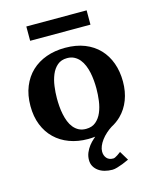

<svg xmlns="http://www.w3.org/2000/svg" viewBox="-128 -752 840 1045"><g transform="rotate(-15 292.0 -229.5)"><path d="M553.2 -241.2Q553.2 -185.1 535.4 -138.4Q517.6 -91.8 483.4 -58.1Q460 -35.2 429.2 -19Q412.6 -8.3 398.9 3.9Q381.8 19 369.9 35.2Q357.9 51.3 351.3 67.4Q344.7 83.5 344.7 98.1Q344.7 120.1 357.2 135Q369.6 149.9 394.5 149.9Q399.4 149.9 406 146.5Q412.6 143.1 419.2 138.9Q425.8 134.8 430.9 130.6Q436 126.5 438.5 125L469.7 176.8Q451.2 185.5 433.6 192.4Q418.5 198.2 402.1 203.1Q385.7 208 374.5 208Q351.1 208 330.8 202.4Q310.5 196.8 295.7 185.8Q280.8 174.8 272.2 159.4Q263.7 144 263.7 124Q263.7 102.1 272 82.5Q280.3 63 292.7 47.1Q305.2 31.2 319.3 19Q324.7 14.2 329.6 9.8Q310.1 12.2 289.1 12.2Q231.9 12.2 184.8 -5.4Q137.7 -22.9 103.8 -55.7Q69.8 -88.4 51 -135.5Q32.2 -182.6 32.2 -242.2Q32.2 -303.7 51.8 -351.6Q71.3 -399.4 106.2 -432.4Q141.1 -465.3 189.5 -482.7Q237.8 -500 295.9 -500Q357.9 -500 405.8 -481Q453.6 -461.9 486.3 -427.5Q519 -393.1 536.1 -345.7Q553.2 -298.3 553.2 -241.2ZM403.8 -242.2Q403.8 -263.2 401.9 -286.4Q399.9 -309.6 395.3 -332Q390.6 -354.5 382.3 -374.5Q374 -394.5 361.6 -409.7Q349.1 -424.8 332 -433.8Q314.9 -442.9 292 -442.9Q258.3 -442.9 236.8 -424.3Q215.3 -405.8 203.4 -376.7Q191.4 -347.7 186.8 -313Q182.1 -278.3 182.1 -246.1Q182.1 -224.6 183.8 -201.2Q185.5 -177.7 190.2 -155.3Q194.8 -132.8 202.6 -112.8Q210.4 -92.8 222.9 -77.4Q235.4 -62 252.4 -53Q269.5 -43.9 293 -43.9Q327.1 -43.9 348.6 -62.3Q370.1 -80.6 382.3 -109.4Q394.5 -138.2 399.2 -173.3Q403.8 -208.5 403.8 -242.2ZM122.6 -585.9V-666.5H462.4V-585.9Z"/></g></svg>

Font: Charis SIL Eur
Style: Bold
Weight: 700
Foundry: SIL International
Version: Version 5.000